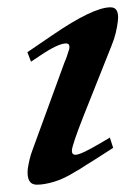

<svg xmlns="http://www.w3.org/2000/svg" viewBox="-20 -489 373 526"><path d="M290 -84Q264 -67 245 -55Q226 -43 213 -35Q198 -25 187 -19Q155 1 128 9Q101 17 81 17Q52 17 56 -26Q58 -39 61 -52Q64 -65 69 -78L157 -319Q162 -329 170 -356Q172 -370 161 -370Q139 -370 89 -336L65 -320L55 -346L124 -393Q235 -469 283 -469Q307 -469 303 -432Q301 -415 297 -398.5Q293 -382 286 -365L208 -169Q179 -95 177 -78Q176 -65 187 -65Q201 -65 252 -95L281 -112Z"/></svg>

Font: DG Didot
Style: Bold Italic
Weight: 700
Designer: David Gatwood, Takis Katsoulidis, and George D. Matthiopoulos
Foundry: David Gatwood
Version: Version 1.0